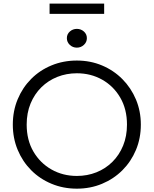

<svg xmlns="http://www.w3.org/2000/svg" viewBox="-20 -1060 876 1094"><path d="M418 15Q340.5 15 273.8 -12.8Q207 -40.5 157.8 -90Q108.5 -139.5 80.8 -206Q53 -272.5 53 -350Q53 -428 80.8 -494.5Q108.5 -561 157.8 -610.5Q207 -660 273.8 -687.5Q340.5 -715 418 -715Q495 -715 561.5 -687Q628 -659 677.5 -609Q727 -559 754.8 -492.8Q782.5 -426.5 782.5 -350Q782.5 -272.5 754.8 -206Q727 -139.5 677.5 -90Q628 -40.5 561.5 -12.8Q495 15 418 15ZM418 -57.5Q477.5 -57.5 529.5 -78.2Q581.5 -99 620.5 -137.8Q659.5 -176.5 681.5 -230.2Q703.5 -284 703.5 -350Q703.5 -438 665.2 -503.8Q627 -569.5 562.2 -606Q497.5 -642.5 418 -642.5Q358.5 -642.5 306.5 -621.8Q254.5 -601 215.5 -562.5Q176.5 -524 154.2 -470.2Q132 -416.5 132 -350Q132 -262 170.5 -196.2Q209 -130.5 273.8 -94Q338.5 -57.5 418 -57.5ZM418 -788.5Q394.5 -788.5 377.8 -804.2Q361 -820 361 -842.5Q361 -865.5 378 -880.5Q395 -895.5 418 -895.5Q441 -895.5 458 -880.5Q475 -865.5 475 -842.5Q475 -820 458 -804.2Q441 -788.5 418 -788.5ZM262.5 -981V-1039.5H573.5V-981Z"/></svg>

Font: Geologica Roman ExtraLight
Style: Regular
Weight: 250
Designer: Sindre Bremnes, Frode Helland
Foundry: Monokrom Skriftforlag AS
Version: Version 1.010;gftools[0.9.28]